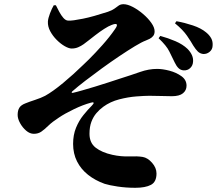

<svg xmlns="http://www.w3.org/2000/svg" viewBox="-20 -824 1040 914"><path d="M947 -567Q932 -569 922 -578.5Q912 -588 900 -607Q890 -625 870.5 -653.5Q851 -682 813 -713L820 -723Q859 -716 898 -703Q937 -690 961 -670Q977 -657 985.5 -641.5Q994 -626 992 -605Q991 -588 977.5 -577Q964 -566 947 -567ZM854 -489Q840 -490 830 -499.5Q820 -509 812 -526Q799 -552 786 -579Q773 -606 735 -642L743 -653Q780 -643 815 -628Q850 -613 873 -591Q902 -561 899 -530Q898 -512 885.5 -500Q873 -488 854 -489ZM624 70Q580 70 540 64Q500 58 478 51Q433 35 399 8Q365 -19 346.5 -56Q328 -93 328 -139Q328 -182 342 -216Q356 -250 377 -276Q398 -302 418 -322Q427 -331 425.5 -335Q424 -339 412 -335Q375 -325 331.5 -304Q288 -283 260 -264Q229 -244 210.5 -226Q192 -208 177 -197.5Q162 -187 141 -187Q122 -187 104.5 -202Q87 -217 75.5 -238Q64 -259 64 -277Q64 -298 72 -311Q80 -324 101 -332Q118 -339 147 -348.5Q176 -358 195 -368Q231 -388 280.5 -429Q330 -470 377 -516Q389 -527 404 -542Q419 -557 435 -574Q451 -591 467.5 -609.5Q484 -628 499.5 -647.5Q515 -667 528 -686Q540 -703 535.5 -708Q531 -713 511 -705Q497 -700 476 -686.5Q455 -673 435 -657.5Q415 -642 401 -631Q390 -622 378 -613.5Q366 -605 352 -599Q338 -593 321 -593Q308 -593 288.5 -604Q269 -615 250 -634Q231 -653 219 -675.5Q207 -698 208 -721Q209 -737 218 -760.5Q227 -784 236 -799H246Q253 -785 262 -768Q271 -751 281.5 -739Q292 -727 303 -726Q314 -725 332 -727.5Q350 -730 375 -735Q400 -740 430 -748.5Q460 -757 494 -768Q514 -775 525 -783Q536 -791 545 -797.5Q554 -804 568 -804Q587 -804 612 -791Q637 -778 661 -757.5Q685 -737 700.5 -715Q716 -693 716 -675Q716 -661 709 -652.5Q702 -644 692 -639Q682 -634 674 -631Q655 -624 622 -604Q589 -584 548 -556.5Q507 -529 465 -498.5Q423 -468 386 -439.5Q349 -411 324 -389Q320 -385 321.5 -383Q323 -381 327 -382Q345 -386 372.5 -394Q400 -402 432 -411.5Q464 -421 495.5 -431.5Q527 -442 552 -450Q606 -467 647 -481.5Q688 -496 728 -496Q754 -496 786.5 -487.5Q819 -479 843.5 -461.5Q868 -444 868 -416Q868 -394 851 -380Q834 -366 798 -366Q778 -366 748.5 -367Q719 -368 691 -368Q669 -368 629.5 -365Q590 -362 547.5 -351Q505 -340 472 -316Q454 -303 439 -285.5Q424 -268 415 -244Q406 -220 406 -187Q406 -144 435.5 -121Q465 -98 515 -87Q556 -78 595 -79.5Q634 -81 659 -77Q683 -73 704 -49Q725 -25 725 2Q725 42 698.5 56Q672 70 624 70Z"/></svg>

Font: Noto Serif JP Black
Style: Regular
Weight: 900
Designer: Ryoko NISHIZUKA 西塚涼子 (kana & ideographs); Frank Grießhammer (Latin, Greek & Cyrillic); Wenlong ZHANG 张文龙 (bopomofo); San
Foundry: Adobe
Version: Version 2.003-H1;hotconv 1.1.1;makeotfexe 2.6.0